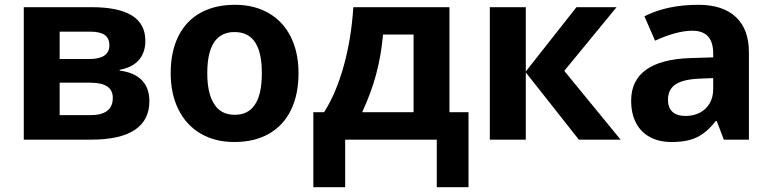

<svg xmlns="http://www.w3.org/2000/svg" viewBox="-20 -576 3186 792"><path d="M78.1 -546.4H357.4Q468.8 -546.4 524.2 -512Q579.6 -477.5 579.6 -407.7Q579.6 -358.9 552.5 -328.1Q525.4 -297.4 473.6 -288.1V-284.7Q534.2 -277.3 565.2 -245.1Q596.2 -212.9 596.2 -158.7Q596.2 -80.1 535.9 -40Q475.6 0 356.4 0H78.1ZM445.3 -171.9Q445.3 -204.1 422.1 -219.5Q398.9 -234.9 352.5 -234.9H226.1V-101.1H353Q445.3 -101.1 445.3 -171.9ZM431.2 -389.2Q431.2 -418 412.1 -431.6Q393.1 -445.3 354.5 -445.3H226.1V-332.5H347.7Q431.2 -332.5 431.2 -389.2Z M684.1 -274.4Q684.1 -362.8 715.6 -426.3Q747.1 -489.7 806.6 -522.9Q866.2 -556.2 949.2 -556.2Q1029.3 -556.2 1088.6 -521.7Q1147.9 -487.3 1179.7 -423.6Q1211.4 -359.9 1211.4 -274.4Q1211.4 -185.5 1179.9 -121.6Q1148.4 -57.6 1088.9 -23.9Q1029.3 9.8 946.3 9.8Q866.2 9.8 806.9 -25.4Q747.6 -60.5 715.8 -124.8Q684.1 -189 684.1 -274.4ZM1030.3 -142.6Q1060.1 -184.6 1060.1 -274.4Q1060.1 -367.2 1027.3 -408.2Q1000 -443.8 947.3 -443.8Q899.9 -443.8 871.6 -412.6Q835 -371.1 835 -274.4Q835 -191.9 862.3 -148.9Q889.6 -102.5 948.2 -102.5Q1002.9 -102.5 1030.3 -142.6Z M1272.5 -113.3H1316.9Q1366.7 -191.4 1397.9 -304Q1429.2 -416.5 1437.5 -546.4H1834V-113.3H1912.6V196.3H1781.7V0H1403.8V196.3H1272.5ZM1686 -113.3V-433.6H1560.1Q1552.2 -346.7 1531.7 -270Q1511.2 -193.4 1474.1 -113.3Z M2000.5 -546.4H2148.9V-281.2L2357.9 -546.4H2523.4L2307.6 -283.7L2540 0H2367.7L2148.9 -277.3V0H2000.5Z M2965.8 0 2936.5 -76.7H2932.6Q2906.7 -43.9 2880.6 -25.1Q2854.5 -6.3 2823.5 1.7Q2792.5 9.8 2750.5 9.8Q2698.7 9.8 2661.1 -10.5Q2623.5 -30.8 2603.5 -69.1Q2583.5 -107.4 2583.5 -160.6Q2583.5 -244.6 2645.5 -288.6Q2707.5 -332.5 2827.1 -336.4L2921.9 -339.4V-355.5Q2921.9 -402.3 2900.6 -425.8Q2879.4 -449.2 2835.9 -449.2Q2771.5 -449.2 2682.1 -408.2L2638.2 -508.8Q2731.4 -556.2 2860.8 -556.2Q2961.9 -556.2 3015.6 -505.6Q3069.3 -455.1 3069.3 -359.9V0ZM2921.9 -208V-253.9L2863.3 -251.5Q2796.9 -248.5 2766.1 -227.5Q2735.4 -206.5 2735.4 -164.6Q2735.4 -131.8 2753.9 -114.7Q2772.5 -97.7 2808.1 -97.7Q2841.3 -97.7 2867.2 -111.3Q2893.1 -125 2907.5 -149.9Q2921.9 -174.8 2921.9 -208Z"/></svg>

Font: Viking Open Sans
Style: Bold
Weight: 700
Foundry: Ascender Corporation
Version: Version 2.001